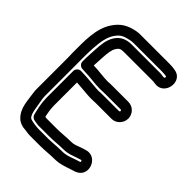

<svg xmlns="http://www.w3.org/2000/svg" viewBox="-202 -766 891 891"><g transform="rotate(45 243.0 -321.0)"><path d="M131 -364C163 -364 195 -357 235 -357C245 -357 255 -358 267 -358H369C371 -358 374 -355 374 -352C374 -349 371 -347 369 -347H267C256 -347 245 -347 236 -346C218 -346 199 -349 180 -350L154 -352C139 -353 125 -354 112 -354C97 -354 87 -340 87 -329V-155C87 -118 95 -87 102 -58C105 -47 115 -40 124 -39C127 -39 149 -33 165 -35H224C255 -35 284 -39 311 -39C343 -39 365 -50 381 -55L403 -62C407 -63 408 -63 409 -59C411 -54 409 -53 406 -52L384 -45C355 -35 342 -28 310 -28C281 -28 249 -24 224 -24H164C152 -24 115 -28 104 -35C88 -51 87 -84 78 -132C77 -138 76 -146 76 -155V-334C76 -423 71 -525 103 -573C122 -601 134 -608 174 -616C179 -617 185 -618 191 -618H379C393 -618 401 -617 410 -615C412 -611 409 -605 408 -605C401 -603 391 -607 380 -607H191C156 -607 129 -594 112 -567C93 -537 91 -504 89 -469L87 -431C86 -419 86 -406 86 -390C86 -375 100 -365 111 -365H113C118 -365 125 -364 131 -364ZM267 -297H369C400 -297 424 -323 424 -353C424 -383 400 -408 369 -408H267C255 -408 244 -408 234 -407C204 -407 173 -413 136 -414C136 -419 137 -424 137 -429L139 -467C141 -503 144 -523 154 -539C162 -552 169 -557 191 -557H380C386 -557 390 -556 398 -555C468 -545 485 -656 415 -665C405 -667 391 -668 379 -668H191C182 -668 173 -668 164 -666C117 -657 87 -640 61 -601C22 -543 25 -464 25 -387C26 -369 26 -352 26 -334V-155C26 -144 26 -134 28 -124C35 -84 33 -32 71 3C82 14 103 22 120 22C127 22 144 27 165 26H224C254 26 286 22 310 22C350 22 375 11 400 3L422 -4C493 -28 454 -132 387 -110L365 -103C342 -95 332 -89 311 -89C280 -89 251 -85 224 -85H163H158C157 -85 152 -85 146 -86C141 -108 137 -130 137 -155V-303C140 -303 145 -302 150 -302L176 -300C193 -299 214 -296 237 -296C246 -296 255 -297 267 -297Z"/></g></svg>

Font: Blanket
Style: Outline
Weight: 400
Foundry: Cannot Into Space Fonts
Version: Version 0.9